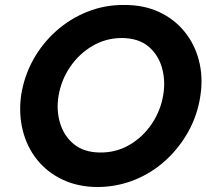

<svg xmlns="http://www.w3.org/2000/svg" viewBox="-20 -734 831 773"><path d="M65 -350Q77 -427 113.5 -493Q150 -559 206 -609Q262 -659 332.5 -687Q403 -715 482 -714Q560 -714 621 -685.5Q682 -657 723 -606.5Q764 -556 781 -490Q798 -424 787 -350Q776 -273 739.5 -206.5Q703 -140 647.5 -89Q592 -38 521 -9.5Q450 19 370 19Q292 18 230.5 -11.5Q169 -41 128.5 -92Q88 -143 71.5 -209.5Q55 -276 65 -350ZM216 -350Q206 -292 221.5 -239.5Q237 -187 277 -154Q317 -121 381 -120Q447 -119 501 -150.5Q555 -182 590.5 -234.5Q626 -287 637 -350Q647 -409 632 -461.5Q617 -514 577.5 -547Q538 -580 472 -581Q407 -581 353 -549.5Q299 -518 263 -465.5Q227 -413 216 -350Z"/></svg>

Font: Von Semi
Style: Italic
Weight: 600
Version: Version 4.000; ttfautohint (v1.8.4.7-5d5b)